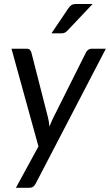

<svg xmlns="http://www.w3.org/2000/svg" viewBox="-20 -744 536 936"><path d="M36 0ZM154 151Q148.5 161.5 141.2 166.5Q134 171.5 123 171.5H57.5L167.5 -30L36 -506.5H109.5Q120.5 -506.5 125.5 -501.2Q130.5 -496 133 -488L214.5 -169Q217 -158.5 218.5 -148Q220 -137.5 221 -127Q225 -137.5 229.8 -148.2Q234.5 -159 239.5 -169.5L399.5 -489Q403.5 -497 410.8 -501.8Q418 -506.5 425.5 -506.5H496ZM431.5 -724.5 309.5 -595.5Q302.5 -588 296 -584.8Q289.5 -581.5 280 -581.5H231L312.5 -702.5Q320 -714 328.2 -719.2Q336.5 -724.5 351.5 -724.5Z"/></svg>

Font: Lato
Style: Italic
Weight: 400
Italic angle: -7°
Designer: Lukasz Dziedzic
Foundry: tyPoland Lukasz Dziedzic
Version: Version 2.007; 2014-02-27